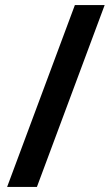

<svg xmlns="http://www.w3.org/2000/svg" viewBox="-20 -734 438 754"><path d="M391 -714 125 0H8L274 -714Z"/></svg>

Font: Noto Sans Tangsa SemiBold
Style: Regular
Weight: 600
Version: Version 1.504